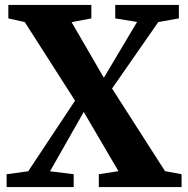

<svg xmlns="http://www.w3.org/2000/svg" viewBox="-20 -763 768 783"><path d="M95 -64.5 286 -352.5 81 -673 14 -688V-743H352.5V-688L272 -672.5L403.5 -446L539 -673.5L450 -688V-743H709.5V-688L625.5 -673L437 -402L653 -65L720.5 -52.5V0H383V-52.5L463 -65L321.5 -306.5L184 -64.5L280.5 -52.5V0H7V-52.5Z"/></svg>

Font: Merriweather 48pt ExtraBold
Style: Regular
Weight: 800
Version: Version 2.100